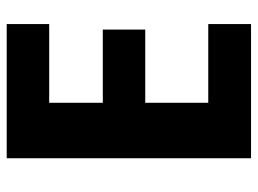

<svg xmlns="http://www.w3.org/2000/svg" viewBox="-116 -638 754 561"><g transform="rotate(-90 260.5 -357.0)"><path d="M471.2 -125H241.2V-309.1H455.1V-433.1H241.2V-589.8H471.2V-713.9H79.1V0H471.2Z"/></g></svg>

Font: Avrile Sans
Style: Bold
Weight: 700
Designer: Monotype Design Team, Google (font), Stefan Peev (BGR Cyrillic), Cristiano Sobral (main changes)
Foundry: The Avrile Sans Project Authors
Version: Version 3.110